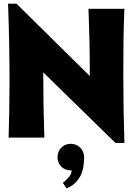

<svg xmlns="http://www.w3.org/2000/svg" viewBox="-20 -751 723 1048"><path d="M70 -731 470 -336V-375Q470 -458 468 -539.5Q466 -621 463 -703H659Q655 -613 654 -524.5Q653 -436 653 -346Q653 -158 659 29H610L216 -356Q216 -178 222 0H27Q29 -75 30.5 -148.5Q32 -222 32 -297Q32 -406 30 -514Q28 -622 24 -731ZM323 247Q330 242 338 234.5Q346 227 353.5 218.5Q361 210 366 200Q371 190 371 179H366Q335 179 314.5 158.5Q294 138 294 107Q294 76 314.5 55Q335 34 366 34Q397 34 418 55Q439 76 439 107Q439 126 436.5 149.5Q434 173 424.5 197Q415 221 395.5 242.5Q376 264 343 277Z"/></svg>

Font: CAT Rhythmus
Style: Regular
Weight: 400
Designer: Peter Wiegel nach alter Vorlage
Foundry: Peter Wiegel
Version: 1.000